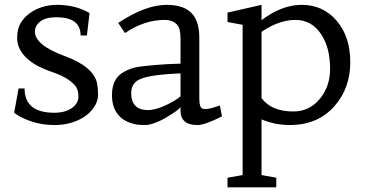

<svg xmlns="http://www.w3.org/2000/svg" viewBox="-20 -515 1540 808"><path d="M83.5 -142.6Q83.5 -40.5 208.5 -40.5Q255.9 -40.5 284.2 -61.5Q310.1 -80.6 310.1 -109.4Q310.1 -139.6 294.9 -156.2Q265.1 -189 208.7 -208.5Q152.3 -228 124.3 -245.8Q96.2 -263.7 80.1 -283.2Q52.2 -316.4 52.2 -354.7Q52.2 -393.1 66.7 -417.5Q81.1 -441.9 104.5 -459Q154.3 -494.6 219.7 -494.6Q298.3 -494.6 356.9 -460L345.7 -365.7H319.3Q319.3 -442.4 217.3 -442.4Q172.9 -442.4 149.9 -425Q127 -407.7 127 -381.8Q127 -324.7 254.4 -278.3Q373.5 -234.4 388.7 -163.6Q392.6 -143.6 392.6 -116Q392.6 -88.4 374.8 -62.5Q356.9 -36.6 330.1 -20.5Q277.8 11.2 209.5 11.2Q142.6 11.2 84.5 -14.6Q58.6 -25.9 39.6 -40.5L58.1 -142.6Z M914.1 -25.4Q842.8 11.2 811 11.2Q739.7 11.2 739.7 -49.3V-64.5Q732.9 -54.2 702.4 -34.7Q671.9 -15.1 654.8 -7.3Q614.3 11.2 593.3 11.2Q572.3 11.2 558.6 9.5Q544.9 7.8 530.3 2.9Q515.6 -2 501.5 -10.7Q487.3 -19.5 476.1 -33.7Q451.2 -64.9 451.2 -115.2Q451.2 -184.6 500.5 -211.9Q531.7 -230 566.7 -234.4Q601.6 -238.8 630.4 -241.2Q685.1 -246.1 739.7 -247.1V-349.6Q739.7 -392.1 729 -406.2Q710.9 -431.2 672.9 -431.2Q587.9 -431.2 505.9 -376L477.5 -418.5Q591.8 -494.6 682.1 -494.6Q760.7 -494.6 793.5 -451.2Q818.8 -417.5 818.8 -355.5V-98.6Q818.8 -62.5 832.5 -57.6Q837.4 -56.2 845.2 -56.2Q864.7 -56.2 905.3 -71.3ZM739.7 -206.1Q601.1 -200.7 562 -178.2Q532.2 -161.1 532.2 -123Q532.2 -67.9 574.7 -55.2Q586.4 -51.8 603.3 -51.8Q620.1 -51.8 642.6 -58.6Q665 -65.4 684.1 -75.2Q720.2 -92.8 739.7 -109.4Z M1199.7 11.2Q1136.7 11.2 1080.6 -12.7V221.7L1142.6 232.9V273.4H937.5V232.9L1001 221.7V-410.6L937.5 -422.4V-461.9L1080.6 -494.6V-430.2Q1166 -494.6 1249.5 -494.6Q1338.9 -494.6 1396 -428.7Q1454.1 -361.8 1454.1 -253.4Q1454.1 -145.5 1389.6 -70.8Q1319.3 11.2 1199.7 11.2ZM1080.6 -380.9V-102.1Q1122.6 -45.9 1213.9 -45.9Q1284.2 -45.9 1328.1 -101.6Q1369.1 -152.8 1369.1 -225.1Q1369.1 -314.5 1332 -370.1Q1292 -431.2 1223.1 -431.2Q1154.3 -431.2 1080.6 -380.9Z"/></svg>

Font: Habibi
Style: Regular
Weight: 400
Designer: Magnus Gaarde
Foundry: Magnus Gaarde
Version: Version 1.001